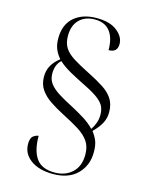

<svg xmlns="http://www.w3.org/2000/svg" viewBox="-128 -841 808 1037"><g transform="rotate(15 275.5 -322.5)"><path d="M270 115Q192 115 145.5 81Q99 47 99 -8Q99 -41 114.5 -52.5Q130 -64 143 -64Q143 18 174 61.5Q205 105 277 105Q336 105 374.5 69.5Q413 34 413 -31Q413 -76 392.5 -105.5Q372 -135 333.5 -159Q295 -183 240 -211Q199 -232 164 -255.5Q129 -279 108.5 -309Q88 -339 88 -381Q88 -416 103.5 -443.5Q119 -471 149 -494Q129 -517 119 -542Q109 -567 109 -600Q109 -678 156.5 -719Q204 -760 282 -760Q357 -760 397 -728Q437 -696 437 -656Q437 -609 388 -609Q388 -677 359.5 -713.5Q331 -750 275 -750Q221 -750 188.5 -718Q156 -686 156 -627Q156 -587 173 -560.5Q190 -534 226 -511.5Q262 -489 318 -461Q368 -436 404 -412.5Q440 -389 459 -359Q478 -329 478 -285Q478 -251 462 -222Q446 -193 417 -165Q433 -145 443.5 -120.5Q454 -96 454 -55Q454 18 406 66.5Q358 115 270 115ZM408 -174Q422 -196 429 -216Q436 -236 436 -260Q436 -284 428 -303.5Q420 -323 395 -343.5Q370 -364 318 -390Q265 -416 224.5 -438.5Q184 -461 157 -486Q127 -459 127 -409Q127 -376 145 -352.5Q163 -329 195.5 -308.5Q228 -288 273 -265Q313 -244 347.5 -222.5Q382 -201 408 -174Z"/></g></svg>

Font: Noto Serif Display Light
Style: Regular
Weight: 300
Designer: Monotype Design Team
Foundry: Monotype Imaging Inc.
Version: Version 2.009